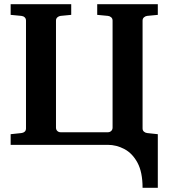

<svg xmlns="http://www.w3.org/2000/svg" viewBox="-20 -691 804 916"><path d="M660.2 205.1Q660.2 130.4 636 85.4Q611.8 40.5 573.7 20.3Q535.6 0 494.1 0H30.8V-50.8L82 -56.2Q91.3 -57.1 97.7 -62.7Q104 -68.4 104 -78.1V-592.8Q104 -602.5 97.7 -608.4Q91.3 -614.3 82 -615.2L30.8 -620.1V-670.9H319.8V-620.1L269 -615.2Q260.7 -614.3 253.9 -608.4Q247.1 -602.5 247.1 -592.8V-82Q247.1 -72.3 253.4 -66.2Q259.8 -60.1 269 -60.1H495.1Q503.9 -60.1 510.5 -66.2Q517.1 -72.3 517.1 -82V-592.8Q517.1 -602.5 510.5 -608.4Q503.9 -614.3 495.1 -615.2L443.8 -620.1V-670.9H732.9V-620.1L682.1 -615.2Q673.8 -614.3 667 -608.4Q660.2 -602.5 660.2 -592.8V-78.1Q660.2 -68.4 667 -62.7Q673.8 -57.1 682.1 -56.2L732.9 -50.8V205.1Z"/></svg>

Font: Charis
Style: Bold
Weight: 700
Designer: Walt Agee, Miriam Martin, Annie Olsen, Victor Gaultney, Lorna Priest, Alan Ward, Bob Hallissy, Martin Hosken, Sharon Cor
Foundry: SIL Global
Version: Version 7.000